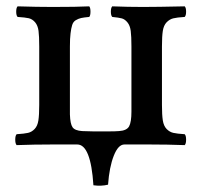

<svg xmlns="http://www.w3.org/2000/svg" viewBox="-20 -453 631 602"><path d="M370.1 0Q350.6 0 336.7 35.4Q322.8 70.8 318.8 126Q297.9 131.3 272.9 127.9Q264.6 0 222.2 0H219.2H145Q85.9 0 32.2 2Q27.8 -2.4 27.8 -15.1Q27.8 -27.8 32.2 -32.2Q56.2 -33.7 67.9 -36.4Q79.6 -39.1 88.6 -48.6Q97.7 -58.1 100.3 -75.2Q103 -92.3 103 -124V-307.1Q103 -339.4 100.8 -356.2Q98.6 -373 90.1 -383.1Q81.5 -393.1 70.3 -395.8Q59.1 -398.4 35.2 -399.9Q30.8 -404.3 30.8 -416.5Q30.8 -428.7 35.2 -433.1Q96.7 -431.2 145 -431.2Q221.7 -431.2 259.8 -433.1Q263.7 -428.7 263.7 -416.5Q263.7 -404.3 259.8 -399.9Q243.2 -398.4 234.4 -396.5Q225.6 -394.5 217.5 -389.6Q209.5 -384.8 206.3 -374.5Q203.1 -364.3 201.2 -348.4Q199.2 -332.5 199.2 -307.1V-122.1V-94.2Q200.2 -64.5 207.5 -54Q214.8 -43.5 237.8 -42Q243.2 -42 255.4 -41.5Q267.6 -41 273.9 -41H317.9Q341.8 -41 353 -42Q377.4 -43.5 384.8 -56.9Q392.1 -70.3 392.1 -103V-307.1Q392.1 -338.9 389.9 -356Q387.7 -373 379.6 -382.8Q371.6 -392.6 362.1 -395.3Q352.5 -397.9 332 -399.9Q327.6 -404.3 327.6 -416.5Q327.6 -428.7 332 -433.1Q381.8 -431.2 428.2 -431.2Q471.2 -431.2 559.1 -433.1Q563.5 -428.7 563.5 -416.5Q563.5 -404.3 559.1 -399.9Q534.7 -398.4 523.2 -395.5Q511.7 -392.6 502.4 -383.1Q493.2 -373.5 490.5 -356.2Q487.8 -338.9 487.8 -307.1V-124Q487.8 -92.8 490.5 -75.4Q493.2 -58.1 502.4 -48.6Q511.7 -39.1 523.4 -36.4Q535.2 -33.7 559.1 -32.2Q563.5 -27.8 563.5 -15.1Q563.5 -2.4 559.1 2Q505.4 0 446.8 0Z"/></svg>

Font: Common Serif Medium
Style: Regular
Weight: 500
Designer: Philipp H. Poll, Khaled Hosny
Foundry: Stefan Peev, Context Ltd.
Version: Version 1.026